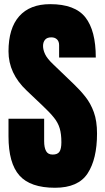

<svg xmlns="http://www.w3.org/2000/svg" viewBox="-20 -887 501 915"><path d="M242.2 7.8Q124.5 7.8 72.5 -50.8Q20.5 -109.4 20.5 -237.3V-321.3H190.4V-213.9Q190.4 -184.1 199.5 -167.2Q208.5 -150.4 231 -150.4Q254.4 -150.4 263.4 -164.1Q272.5 -177.7 272.5 -209Q272.5 -248.5 264.6 -275.1Q256.8 -301.8 237.5 -325.9Q218.3 -350.1 184.1 -382.3L106.9 -455.6Q20.5 -537.1 20.5 -642.1Q20.5 -752 71.5 -809.6Q122.6 -867.2 219.2 -867.2Q337.4 -867.2 387 -804.2Q436.5 -741.2 436.5 -612.8H261.7V-671.9Q261.7 -689.5 251.7 -699.2Q241.7 -709 224.6 -709Q204.1 -709 194.6 -697.5Q185.1 -686 185.1 -668Q185.1 -649.9 194.8 -628.9Q204.6 -607.9 233.4 -580.6L332.5 -485.4Q362.3 -457 387.2 -425.5Q412.1 -394 427.2 -352.3Q442.4 -310.5 442.4 -250.5Q442.4 -129.4 397.7 -60.8Q353 7.8 242.2 7.8Z"/></svg>

Font: Anton SC
Style: Regular
Weight: 400
Designer: Vernon Adams
Foundry: Vernon Adams
Version: Version 2.116; ttfautohint (v1.8.4.7-5d5b)